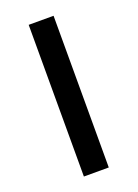

<svg xmlns="http://www.w3.org/2000/svg" viewBox="-106 -561 437 609"><g transform="rotate(-20 112.0 -256.0)"><path d="M70 0V-512H154V0Z"/></g></svg>

Font: DM Sans 12pt
Style: Regular
Weight: 400
Version: Version 4.004;gftools[0.9.30]